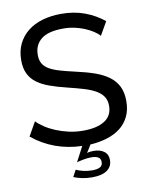

<svg xmlns="http://www.w3.org/2000/svg" viewBox="-96 -784 802 1035"><g transform="rotate(-10 304.5 -266.5)"><path d="M243 126Q256 133 280.5 139Q305 145 331 145Q358 145 373 137Q388 129 388 110Q388 90 374 82.5Q360 75 337 75Q316 75 293 79.5Q270 84 257 88L300 6Q223 4 154.5 -21Q86 -46 29 -93L72 -169Q88 -152 113.5 -135Q139 -118 171.5 -104.5Q204 -91 241.5 -82.5Q279 -74 320 -74Q396 -74 438 -101Q480 -128 480 -182Q480 -212 466.5 -232.5Q453 -253 427 -268Q401 -283 362.5 -294.5Q324 -306 275 -318Q221 -331 180 -346Q139 -361 111.5 -382Q84 -403 70 -433Q56 -463 56 -505Q56 -556 75 -595Q94 -634 128 -661Q162 -688 209 -701.5Q256 -715 311 -715Q383 -715 441 -693Q499 -671 544 -634L502 -561Q490 -575 470 -588Q450 -601 425 -611.5Q400 -622 370.5 -628.5Q341 -635 309 -635Q226 -635 187.5 -604Q149 -573 149 -519Q149 -490 160 -471Q171 -452 194.5 -438.5Q218 -425 253 -415Q288 -405 336 -394Q391 -382 435.5 -366.5Q480 -351 511.5 -328Q543 -305 559.5 -272Q576 -239 576 -191Q576 -143 558.5 -107Q541 -71 510 -47Q479 -23 436.5 -10Q394 3 345 6L319 48Q327 45 337 44Q347 43 355 43Q390 43 412 59Q434 75 434 107Q434 142 406 162Q378 182 324 182Q294 182 268.5 176.5Q243 171 223 163Z"/></g></svg>

Font: PTCRaleway Medium
Style: Regular
Weight: 500
Designer: Matt McInerney, Pablo Impallari, Rodrigo Fuenzalida
Foundry: Matt McInerney, Pablo Impallari, Rodrigo Fuenzalida
Version: Version 3.000g; ttfautohint (v1.5) -l 8 -r 28 -G 28 -x 14 -D